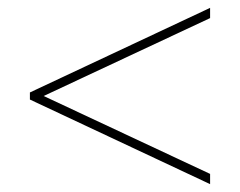

<svg xmlns="http://www.w3.org/2000/svg" viewBox="-20 -606 610 488"><path d="M514 -138 56 -353V-371L514 -586V-560L91 -362L514 -164Z"/></svg>

Font: Noto Sans Lao Looped Thin
Style: Regular
Weight: 100
Designer: Mark Frömberg, Ben Mitchell
Foundry: The Fontpad Ltd
Version: Version 1.002; ttfautohint (v1.8.4.7-5d5b)